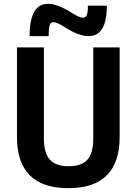

<svg xmlns="http://www.w3.org/2000/svg" viewBox="-20 -980 718 1010"><path d="M69.3 -259.8V-730.5H210.9V-252Q210.9 -173.8 242.7 -139.6Q274.4 -105.5 341.3 -105.5Q408.2 -105.5 439.5 -139.6Q470.7 -173.8 470.7 -252V-730.5H609.4V-259.8Q609.4 9.8 339.4 9.8Q69.3 9.8 69.3 -259.8ZM353.5 -915Q396.5 -886.7 417 -886.7Q429.7 -886.7 436 -899.9Q442.4 -913.1 442.4 -950.2H542Q542 -790 446.3 -790Q394.5 -790 324.2 -835Q281.2 -863.3 260.7 -863.3Q247.1 -863.3 241.7 -848.1Q236.3 -833 236.3 -790H135.7Q135.7 -960 232.4 -960Q281.2 -960 353.5 -915Z"/></svg>

Font: Mgen+ 1c bold
Style: Bold
Weight: 700
Designer: [Source Han Sans]
Ryoko NISHIZUKA  (kana & ideographs); Paul D. Hunt (Latin, Greek & Cyrillic); Wenlong ZHANG  (bopomofo
Version: Version 1.059.20150602